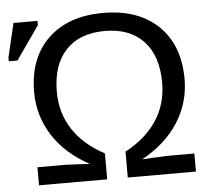

<svg xmlns="http://www.w3.org/2000/svg" viewBox="-85 -753 887 807"><g transform="rotate(-5 359.0 -349.0)"><path d="M378.4 -698.2Q526.4 -698.2 611.1 -616.5Q695.8 -534.7 695.8 -391.1Q695.8 -293 643.3 -210Q590.8 -127 488.8 -70.8L528.3 -73.2L590.3 -76.2H709.5V0H421.9V-109.4Q509.3 -155.8 554.9 -225.3Q600.6 -294.9 600.6 -384.8Q600.6 -498 542.5 -560.1Q484.4 -622.1 378.9 -622.1Q272.5 -622.1 214.4 -560.1Q156.2 -498 156.2 -384.8Q156.2 -295.4 201.7 -225.8Q247.1 -156.2 335 -109.4V0H47.4V-76.2H166.5L228.5 -73.2L268.1 -70.8Q166.5 -126 113.8 -209.2Q61 -292.5 61 -391.1Q61 -534.7 145.8 -616.5Q230.5 -698.2 378.4 -698.2ZM-33.7 -530.3V-546.4L0 -689H101.1V-670.9L2.9 -530.3Z"/></g></svg>

Font: Liberation Sans
Style: Regular
Weight: 400
Designer: Steve Matteson
Foundry: Ascender Corporation
Version: Version 2.00.1